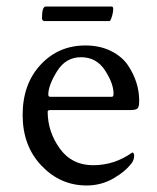

<svg xmlns="http://www.w3.org/2000/svg" viewBox="-20 -566 483 592"><path d="M387.7 -95.7Q393.6 -95.7 393.6 -85.4Q393.6 -75.2 387.7 -65.4Q368.2 -38.1 330.1 -16.1Q292 5.9 247.1 5.9Q166 5.9 107.9 -55.2Q49.8 -116.2 49.8 -211.4Q49.8 -306.6 105 -366.2Q160.2 -425.8 243.2 -425.8Q288.1 -425.8 322.3 -408.7Q356.4 -391.6 374.5 -364.7Q409.2 -313 409.2 -254.9Q409.2 -235.4 403.3 -231Q397.5 -226.6 380.9 -226.6H134.8Q127 -226.6 127 -221.7Q127 -160.2 164.1 -108.4Q201.2 -56.6 267.1 -56.6Q333 -56.6 387.7 -95.7ZM128.9 -274.4Q128.9 -267.6 134.8 -267.6H325.2Q330.1 -267.6 330.1 -277.3Q330.1 -308.6 303.7 -349.1Q277.3 -389.6 230 -389.6Q182.6 -389.6 155.8 -346.2Q128.9 -302.7 128.9 -274.4ZM109.4 -509.8Q109.4 -545.9 121.1 -545.9H324.2Q329.1 -545.9 329.1 -537.6Q329.1 -529.3 325.7 -517.1Q322.3 -504.9 318.4 -501H115.2Q109.4 -503.9 109.4 -509.8Z"/></svg>

Font: CrimsonText-Roman
Style: Roman
Weight: 400
Version: Version 0.13